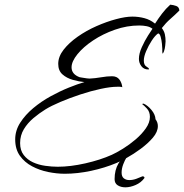

<svg xmlns="http://www.w3.org/2000/svg" viewBox="-20 -692 787 821"><path d="M257 51Q223 51 186 43.5Q149 36 117 19Q85 2 65 -26Q45 -54 45 -96Q45 -134 66.5 -167.5Q88 -201 122 -229.5Q156 -258 196 -280Q236 -302 274.5 -317.5Q313 -333 341 -341Q318 -343 291.5 -350.5Q265 -358 247 -374Q229 -390 229 -419Q229 -450 252 -479.5Q275 -509 312 -535Q349 -561 392 -580Q435 -599 476 -610Q517 -621 546 -621Q572 -621 597 -614.5Q622 -608 643 -591Q657 -613 673 -634Q689 -655 708 -672Q721 -671 733.5 -666.5Q746 -662 747 -647Q728 -628 708.5 -611Q689 -594 672 -572Q682 -559 685 -545Q688 -531 688 -515Q688 -511 686.5 -497Q685 -483 681 -472Q677 -463 676 -463Q674 -463 674 -471Q674 -479 674 -483Q674 -489 672.5 -504.5Q671 -520 667 -534.5Q663 -549 656 -549Q643 -540 629 -518.5Q615 -497 605 -473.5Q595 -450 595 -433Q595 -414 606 -407.5Q617 -401 617 -397Q617 -395 614 -395Q595 -395 584.5 -409Q574 -423 574 -440Q574 -463 586.5 -490.5Q599 -518 613 -540Q627 -562 632 -569Q622 -577 607 -580Q592 -583 575 -583Q523 -583 471.5 -565Q420 -547 378 -519Q336 -491 311 -460Q286 -429 286 -404Q286 -375 320 -362Q322 -362 331.5 -360Q341 -358 351 -357Q361 -356 363 -356Q386 -357 412 -361.5Q438 -366 459 -366Q480 -366 490.5 -352Q501 -338 503 -319Q498 -321 492 -321Q486 -321 481 -321Q453 -321 411 -312Q369 -303 323.5 -288Q278 -273 238 -256Q198 -239 174 -224Q148 -208 123 -187Q98 -166 82 -139.5Q66 -113 66 -80Q66 -49 81.5 -29Q97 -9 121 2Q145 13 173.5 17Q202 21 227 21Q281 21 345 6.5Q409 -8 458 -30Q478 -39 505.5 -56Q533 -73 559.5 -95.5Q586 -118 603.5 -143Q621 -168 621 -192Q621 -214 608.5 -227.5Q596 -241 589 -246Q586 -249 587.5 -248Q589 -247 594 -249Q612 -241 628 -221.5Q644 -202 645 -182Q655 -169 655 -153Q655 -128 633.5 -103Q612 -78 581.5 -55.5Q551 -33 522 -17Q493 -1 478 5Q428 26 369.5 38.5Q311 51 257 51ZM516 109Q497 109 483.5 100.5Q470 92 470 74Q470 35 486.5 7Q503 -21 520 -21L522 -20Q514 -8 507 10.5Q500 29 500 46Q500 63 509.5 70.5Q519 78 533 78Q548 78 563 72.5Q578 67 589 62H591Q594 62 596.5 64.5Q599 67 597 70Q583 89 560 99Q537 109 516 109Z"/></svg>

Font: The Nautigal
Style: Regular
Weight: 400
Designer: Robert E. Leuschke
Foundry: Robert E. Leuschke
Version: Version 1.100; ttfautohint (v1.8.3)